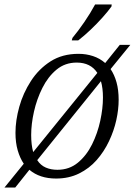

<svg xmlns="http://www.w3.org/2000/svg" viewBox="-25 -786 601 856"><path d="M-5 50 81 -56Q64 -81 54 -115.5Q44 -150 44 -194Q44 -249 61 -310Q78 -371 113 -425Q148 -479 200.5 -512.5Q253 -546 325 -546Q359 -546 389.5 -536Q420 -526 444 -505L509 -586H556L468 -478Q485 -453 494.5 -419Q504 -385 504 -341Q504 -298 493.5 -250.5Q483 -203 461 -156.5Q439 -110 406 -72.5Q373 -35 327.5 -12.5Q282 10 225 10Q152 10 106 -29L43 50ZM114 -184Q114 -140 123 -108L409 -461Q379 -507 317 -507Q265 -507 227 -475.5Q189 -444 164 -394Q139 -344 126.5 -288.5Q114 -233 114 -184ZM231 -29Q284 -29 322.5 -61Q361 -93 385.5 -142.5Q410 -192 422 -247.5Q434 -303 434 -351Q434 -393 425 -424L141 -72Q156 -49 179 -39Q202 -29 231 -29ZM295 -606 298 -617Q323 -647 350.5 -687Q378 -727 399 -766H473L472 -757Q457 -736 432 -708Q407 -680 378.5 -653Q350 -626 324 -606Z"/></svg>

Font: Noto Serif Light
Style: Italic
Weight: 300
Italic angle: -12°
Designer: Monotype Design Team
Foundry: Monotype Imaging Inc.
Version: Version 2.013